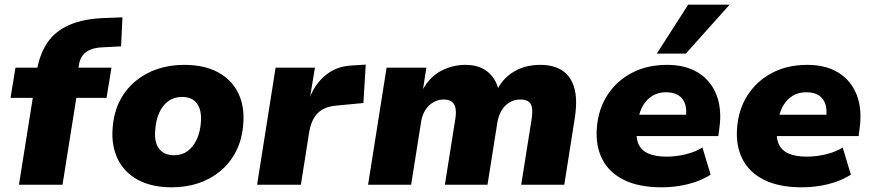

<svg xmlns="http://www.w3.org/2000/svg" viewBox="-20 -789 3729 820"><path d="M61 0 120 -371H25L46 -500H175L135 -465L138 -490Q150 -560 183.5 -608.5Q217 -657 277.5 -683Q338 -709 427 -712L503 -715L497 -591L420 -587Q389 -586 367.5 -577.5Q346 -569 333.5 -553Q321 -537 317 -511L314 -493L305 -500H456L435 -371H306L247 0Z M714 11Q628 11 569 -21Q510 -53 482.5 -110.5Q455 -168 461 -242Q466 -309 492 -359Q518 -409 560 -443.5Q602 -478 654.5 -495Q707 -512 766 -512Q853 -512 911.5 -480Q970 -448 997.5 -391.5Q1025 -335 1019 -260Q1014 -193 988 -142.5Q962 -92 920 -57.5Q878 -23 825.5 -6Q773 11 714 11ZM723 -126Q757 -126 781 -143.5Q805 -161 820 -193Q835 -225 838 -267Q842 -318 821.5 -346.5Q801 -375 757 -375Q724 -375 699.5 -357.5Q675 -340 660.5 -308.5Q646 -277 643 -234Q638 -183 659 -154.5Q680 -126 723 -126Z M1078 0 1157 -500H1325L1304 -372H1303Q1325 -430 1370 -467.5Q1415 -505 1478 -509L1542 -513L1532 -349L1416 -338Q1381 -335 1357.5 -321.5Q1334 -308 1320.5 -284.5Q1307 -261 1301 -228L1265 0Z M1552 0 1631 -500H1801L1786 -404H1784Q1816 -462 1865 -487Q1914 -512 1968 -512Q2024 -512 2060 -484.5Q2096 -457 2109 -407L2106 -411Q2132 -459 2179 -485.5Q2226 -512 2288 -512Q2344 -512 2381 -488Q2418 -464 2432.5 -414.5Q2447 -365 2435 -286L2390 0H2206L2251 -284Q2255 -311 2252 -329Q2249 -347 2237 -355.5Q2225 -364 2203 -364Q2177 -364 2156.5 -352Q2136 -340 2122.5 -318Q2109 -296 2104 -265L2062 0H1880L1925 -284Q1929 -311 1925 -328.5Q1921 -346 1909 -355Q1897 -364 1876 -364Q1857 -364 1840.5 -357Q1824 -350 1811 -337Q1798 -324 1789.5 -306Q1781 -288 1778 -266L1736 0Z M2806 11Q2709 11 2645 -20.5Q2581 -52 2552 -109.5Q2523 -167 2529 -242Q2535 -323 2574.5 -383.5Q2614 -444 2679 -478Q2744 -512 2829 -512Q2908 -512 2962 -478.5Q3016 -445 3040 -383.5Q3064 -322 3052 -239L3048 -208H2674L2688 -299H2922L2909 -285Q2914 -320 2906 -344.5Q2898 -369 2877.5 -382Q2857 -395 2824 -395Q2792 -395 2767.5 -380.5Q2743 -366 2727.5 -340.5Q2712 -315 2706 -281L2701 -250Q2694 -206 2705.5 -177Q2717 -148 2747.5 -134Q2778 -120 2827 -120Q2867 -120 2908.5 -130Q2950 -140 2980 -159L3015 -43Q2973 -16 2918 -2.5Q2863 11 2806 11ZM2785 -560 2919 -769H3096L2909 -560Z M3405 11Q3308 11 3244 -20.5Q3180 -52 3151 -109.5Q3122 -167 3128 -242Q3134 -323 3173.5 -383.5Q3213 -444 3278 -478Q3343 -512 3428 -512Q3507 -512 3561 -478.5Q3615 -445 3639 -383.5Q3663 -322 3651 -239L3647 -208H3273L3287 -299H3521L3508 -285Q3513 -320 3505 -344.5Q3497 -369 3476.5 -382Q3456 -395 3423 -395Q3391 -395 3366.5 -380.5Q3342 -366 3326.5 -340.5Q3311 -315 3305 -281L3300 -250Q3293 -206 3304.5 -177Q3316 -148 3346.5 -134Q3377 -120 3426 -120Q3466 -120 3507.5 -130Q3549 -140 3579 -159L3614 -43Q3572 -16 3517 -2.5Q3462 11 3405 11Z"/></svg>

Font: Nunito Sans 9pt Black
Style: Italic
Weight: 900
Italic angle: -9°
Version: Version 3.101;gftools[0.9.27]